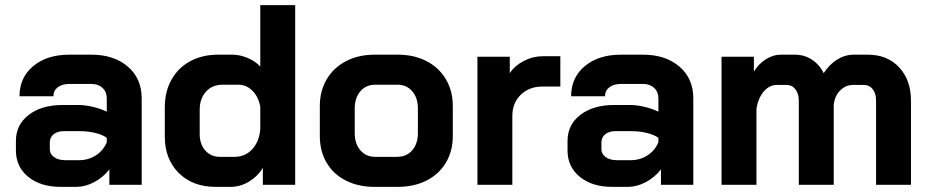

<svg xmlns="http://www.w3.org/2000/svg" viewBox="-20 -720 3621 748"><path d="M42 -134V-171Q42 -234 92 -272.5Q142 -311 224 -311H285Q311 -311 341 -304Q371 -297 396 -285V-337Q396 -362 379.5 -377.5Q363 -393 336 -393H250Q222 -393 205 -380Q188 -367 188 -345H56Q56 -418 109.5 -462.5Q163 -507 250 -507H336Q424 -507 478 -460.5Q532 -414 532 -337V0H406V-60Q382 -29 347 -10.5Q312 8 278 8H216Q138 8 90 -31Q42 -70 42 -134ZM288 -96Q325 -96 354 -115Q383 -134 396 -166V-183Q380 -195 351.5 -202Q323 -209 291 -209H228Q204 -209 189 -197Q174 -185 174 -165V-139Q174 -120 190.5 -108Q207 -96 234 -96Z M622 -188V-302Q622 -363 648 -409.5Q674 -456 721 -481.5Q768 -507 830 -507H885Q914 -507 944 -494.5Q974 -482 994 -461V-700H1130V0H1004V-66Q984 -33 950 -12.5Q916 8 879 8H820Q731 8 676.5 -46Q622 -100 622 -188ZM894 -109Q935 -109 962.5 -138.5Q990 -168 994 -217V-304Q987 -343 963.5 -366.5Q940 -390 908 -390H847Q807 -390 782.5 -363Q758 -336 758 -292V-198Q758 -158 780 -133.5Q802 -109 837 -109Z M1226 -190V-307Q1226 -366 1253 -411.5Q1280 -457 1328.5 -482Q1377 -507 1440 -507H1530Q1593 -507 1641.5 -482Q1690 -457 1717 -411.5Q1744 -366 1744 -307V-190Q1744 -131 1717 -86Q1690 -41 1641.5 -16.5Q1593 8 1529 8H1439Q1376 8 1327.5 -16.5Q1279 -41 1252.5 -86Q1226 -131 1226 -190ZM1527 -109Q1564 -109 1586 -134.5Q1608 -160 1608 -201V-298Q1608 -339 1586 -364.5Q1564 -390 1528 -390H1442Q1406 -390 1384 -364.5Q1362 -339 1362 -298V-201Q1362 -160 1384 -134.5Q1406 -109 1441 -109Z M1840 -499H1966V-435Q1985 -464 2020.5 -482.5Q2056 -501 2095 -501H2163V-383H2095Q2042 -383 2009 -351Q1976 -319 1976 -269V0H1840Z M2191 -134V-171Q2191 -234 2241 -272.5Q2291 -311 2373 -311H2434Q2460 -311 2490 -304Q2520 -297 2545 -285V-337Q2545 -362 2528.5 -377.5Q2512 -393 2485 -393H2399Q2371 -393 2354 -380Q2337 -367 2337 -345H2205Q2205 -418 2258.5 -462.5Q2312 -507 2399 -507H2485Q2573 -507 2627 -460.5Q2681 -414 2681 -337V0H2555V-60Q2531 -29 2496 -10.5Q2461 8 2427 8H2365Q2287 8 2239 -31Q2191 -70 2191 -134ZM2437 -96Q2474 -96 2503 -115Q2532 -134 2545 -166V-183Q2529 -195 2500.5 -202Q2472 -209 2440 -209H2377Q2353 -209 2338 -197Q2323 -185 2323 -165V-139Q2323 -120 2339.5 -108Q2356 -96 2383 -96Z M3529 -328V0H3393V-328Q3393 -356 3380 -372.5Q3367 -389 3346 -389H3303Q3275 -389 3254 -368.5Q3233 -348 3228 -314V0H3092V-327Q3092 -355 3079 -372Q3066 -389 3045 -389H3006Q2977 -389 2955 -363Q2933 -337 2927 -295V0H2791V-499H2917V-441Q2935 -471 2963.5 -489Q2992 -507 3021 -507H3077Q3113 -507 3142.5 -488Q3172 -469 3189 -435Q3211 -469 3241.5 -488Q3272 -507 3306 -507H3361Q3437 -507 3483 -457.5Q3529 -408 3529 -328Z"/></svg>

Font: Stavian Bold
Style: Bold
Weight: 700
Version: Version 1.000; ttfautohint (v1.6)